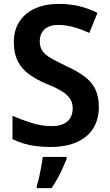

<svg xmlns="http://www.w3.org/2000/svg" viewBox="-20 -744 564 985"><path d="M487 -195Q487 -132 458.5 -86Q430 -40 374.5 -15Q319 10 237 10Q198 10 164 5.5Q130 1 100.5 -8Q71 -17 44 -30V-150Q89 -130 141.5 -113.5Q194 -97 244 -97Q282 -97 306 -108.5Q330 -120 341.5 -140.5Q353 -161 353 -188Q353 -218 338.5 -239Q324 -260 294 -278Q264 -296 216 -315Q171 -334 133 -360Q95 -386 73 -427Q51 -468 51 -529Q51 -590 80 -634Q109 -678 161 -701Q213 -724 282 -724Q339 -724 388 -712Q437 -700 480 -678L438 -575Q397 -594 357 -605Q317 -616 278 -616Q247 -616 226 -605.5Q205 -595 194.5 -576Q184 -557 184 -532Q184 -503 197.5 -483Q211 -463 241.5 -445.5Q272 -428 320 -405Q373 -381 410.5 -354Q448 -327 467.5 -289Q487 -251 487 -195ZM322 71Q314 91 302.5 116.5Q291 142 276.5 169Q262 196 245 221H169V208Q175 190 181 163.5Q187 137 192 109.5Q197 82 199 61H322Z"/></svg>

Font: Noto Sans Display SemiBold
Style: Regular
Weight: 600
Designer: Monotype Design Team
Foundry: Monotype Imaging Inc.
Version: Version 2.003